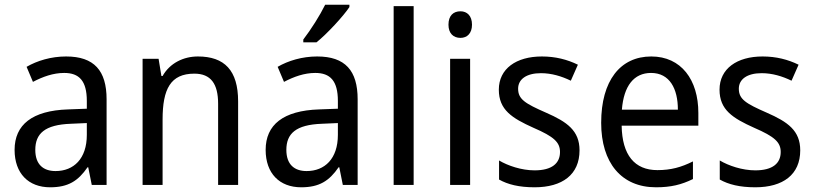

<svg xmlns="http://www.w3.org/2000/svg" viewBox="-20 -786 3462 816"><path d="M261 -546C197 -546 138 -528 93 -502L120 -438C162 -460 206 -476 253 -476C316 -476 349 -443 349 -357V-324L269 -321C117 -316 42 -256 42 -149C42 -49 101 10 193 10C270 10 312 -17 352 -75H355L370 0H433V-364C433 -486 380 -546 261 -546ZM281 -260 349 -263V-213C349 -111 293 -59 216 -59C164 -59 130 -87 130 -149C130 -218 170 -256 281 -260Z M821 -546C760 -546 702 -518 671 -463H666L654 -536H586V0H671V-278C671 -408 705 -473 806 -473C876 -473 907 -430 907 -345V0H992V-355C992 -487 934 -546 821 -546Z M1465 -756V-766H1362C1340 -721 1302 -661 1269 -618V-606H1325C1370 -642 1440 -718 1465 -756ZM1328 -546C1264 -546 1205 -528 1160 -502L1187 -438C1229 -460 1273 -476 1320 -476C1383 -476 1416 -443 1416 -357V-324L1336 -321C1184 -316 1109 -256 1109 -149C1109 -49 1168 10 1260 10C1337 10 1379 -17 1419 -75H1422L1437 0H1500V-364C1500 -486 1447 -546 1328 -546ZM1348 -260 1416 -263V-213C1416 -111 1360 -59 1283 -59C1231 -59 1197 -87 1197 -149C1197 -218 1237 -256 1348 -260Z M1738 0V-760H1653V0Z M1937 -738C1907 -738 1886 -720 1886 -681C1886 -644 1907 -625 1937 -625C1965 -625 1986 -644 1986 -681C1986 -719 1965 -738 1937 -738ZM1978 -536H1893V0H1978Z M2443 -147C2443 -231 2390 -268 2301 -307C2212 -346 2182 -364 2182 -409C2182 -449 2217 -475 2279 -475C2324 -475 2367 -462 2406 -443L2436 -511C2391 -533 2341 -546 2283 -546C2174 -546 2100 -494 2100 -405C2100 -319 2156 -284 2247 -243C2335 -205 2360 -181 2360 -140C2360 -92 2326 -62 2252 -62C2196 -62 2138 -82 2101 -104V-23C2138 -2 2186 10 2252 10C2370 10 2443 -44 2443 -147Z M2748 -546C2616 -546 2535 -443 2535 -264C2535 -94 2621 10 2768 10C2831 10 2876 -1 2925 -25V-100C2875 -75 2831 -63 2774 -63C2677 -63 2624 -127 2622 -252H2948V-306C2948 -447 2875 -546 2748 -546ZM2747 -476C2826 -476 2861 -409 2861 -320H2623C2631 -421 2674 -476 2747 -476Z M3381 -147C3381 -231 3328 -268 3239 -307C3150 -346 3120 -364 3120 -409C3120 -449 3155 -475 3217 -475C3262 -475 3305 -462 3344 -443L3374 -511C3329 -533 3279 -546 3221 -546C3112 -546 3038 -494 3038 -405C3038 -319 3094 -284 3185 -243C3273 -205 3298 -181 3298 -140C3298 -92 3264 -62 3190 -62C3134 -62 3076 -82 3039 -104V-23C3076 -2 3124 10 3190 10C3308 10 3381 -44 3381 -147Z"/></svg>

Font: Noto Sans Gurmukhi UI SemiCondensed
Style: Regular
Weight: 400
Width: 4
Designer: Jelle Bosma - Monotype Design Team
Foundry: Monotype Imaging Inc.
Version: Version 2.004